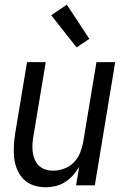

<svg xmlns="http://www.w3.org/2000/svg" viewBox="-20 -782 540 810"><path d="M173 8Q146 8 122 0Q98 -8 80.5 -25Q63 -42 53 -65.5Q43 -89 40 -114.5Q37 -140 38.5 -166.5Q40 -193 44 -219L94 -520H173L121 -208Q118 -191 117 -174Q116 -157 118 -140.5Q120 -124 126.5 -109Q133 -94 144.5 -83Q156 -72 171.5 -67Q187 -62 204 -62Q227 -62 250.5 -70.5Q274 -79 291.5 -97Q309 -115 318 -137.5Q327 -160 331 -183L387 -520H466L380 0H301L314 -78Q303 -59 288 -42.5Q273 -26 254.5 -14Q236 -2 214.5 3Q193 8 173 8ZM303 -582 196 -718 262 -762 357 -618Z"/></svg>

Font: Iosevka Custom
Style: Italic
Weight: 400
Italic angle: -9°
Monospace: yes
Designer: Belleve Invis
Foundry: Belleve Invis
Version: Version 30.3.3; ttfautohint (v1.8.3)